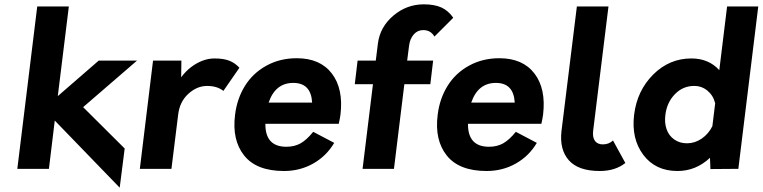

<svg xmlns="http://www.w3.org/2000/svg" viewBox="-20 -780 3523 887"><path d="M613 -500 364 -285 556 -94 533 87 233 -223 206 0H60L152 -750H298L247 -336L436 -500Z M971 -510Q1013 -510 1039.5 -499.5Q1066 -489 1086 -467L1012 -360Q983 -383 937 -383Q890 -383 850 -346.5Q810 -310 803 -250L772 0H626L687 -500H818L817 -423Q837 -450 861.5 -469Q886 -488 914 -499Q942 -510 971 -510Z M1553 -251Q1550 -230 1545 -208H1206Q1205 -102 1303 -102Q1340 -102 1368 -117.5Q1396 -133 1427 -171L1524 -120Q1488 -59 1427 -24.5Q1366 10 1292 10Q1165 10 1108 -61.5Q1051 -133 1066 -250Q1075 -324 1111.5 -383Q1148 -442 1210.5 -476.5Q1273 -511 1351 -511Q1459 -511 1513 -440.5Q1567 -370 1553 -251ZM1335 -397Q1252 -397 1221 -306H1422Q1417 -397 1335 -397Z M1870 -570 1861 -500H1981L1968 -391H1848L1800 0H1655L1703 -391H1619L1632 -500H1716L1726 -580Q1736 -656 1797.5 -708Q1859 -760 1938 -760Q1987 -760 2019 -745.5Q2051 -731 2074 -698L1987 -611Q1970 -641 1935 -641Q1909 -641 1891.5 -621Q1874 -601 1870 -570Z M2489 -251Q2486 -230 2481 -208H2142Q2141 -102 2239 -102Q2276 -102 2304 -117.5Q2332 -133 2363 -171L2460 -120Q2424 -59 2363 -24.5Q2302 10 2228 10Q2101 10 2044 -61.5Q1987 -133 2002 -250Q2011 -324 2047.5 -383Q2084 -442 2146.5 -476.5Q2209 -511 2287 -511Q2395 -511 2449 -440.5Q2503 -370 2489 -251ZM2271 -397Q2188 -397 2157 -306H2358Q2353 -397 2271 -397Z M2751 10Q2652 10 2608 -39.5Q2564 -89 2574 -175L2645 -750H2791L2720 -174Q2717 -144 2729 -128.5Q2741 -113 2765 -113Q2793 -113 2812 -131L2869 -27Q2822 10 2751 10Z M3339 -750H3483L3391 0L3262 1L3260 -51Q3195 10 3110 10Q3008 10 2952 -64.5Q2896 -139 2909.5 -250Q2923 -361 2997.5 -435.5Q3072 -510 3174 -510Q3254 -510 3303 -456ZM3154 -118Q3190 -118 3221.5 -139.5Q3253 -161 3271 -197L3284 -303Q3275 -339 3248.5 -361Q3222 -383 3187 -383Q3135 -383 3098 -345Q3061 -307 3054 -250Q3049 -213 3059.5 -183Q3070 -153 3095 -135.5Q3120 -118 3154 -118Z"/></svg>

Font: Orkney
Style: BoldItalic
Weight: 700
Designer: Samuel Oakes and Alfredo Marco Pradil
Foundry: Alfredo Marco Pradil
Version: 1.0; ttfautohint (v1.5)